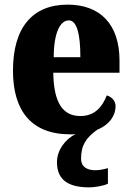

<svg xmlns="http://www.w3.org/2000/svg" viewBox="-20 -570 569 829"><path d="M366 239C385 239 428 233 446 223V156C425 162 407 165 391 165C356 165 330 150 330 116C330 58 350 26 400 -10C456 -33 479 -74 479 -111C479 -135 462 -152 441 -158C421 -107 388 -69 327 -69C251 -69 212 -126 210 -256H496V-308C496 -467 411 -550 272 -550C122 -550 36 -453 36 -265C36 -91 116 10 283 10C291 10 299 10 306 9C262 31 226 78 226 130C226 205 272 239 366 239ZM327 -323H212C212 -426 239 -482 277 -482C312 -482 327 -423 327 -323Z"/></svg>

Font: Noto Serif Armenian Condensed Black
Style: Regular
Weight: 900
Width: 3
Designer: Monotype Design Team
Foundry: Monotype Imaging Inc.
Version: Version 2.008